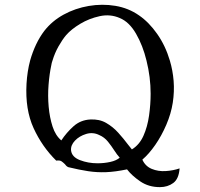

<svg xmlns="http://www.w3.org/2000/svg" viewBox="-20 -702 820 789"><path d="M718 -10Q715 33 692 50Q669 67 637 67Q591 67 556.5 43.5Q522 20 502 -6Q454 4 416.5 5.5Q379 7 342.5 1.5Q306 -4 261 -15Q256 -17 252.5 -20.5Q249 -24 246 -28Q240 -34 233 -39Q226 -44 211 -42Q153 -99 118 -175.5Q83 -252 89 -358Q92 -409 104 -454Q114 -489 128.5 -519.5Q143 -550 162 -575Q194 -616 241.5 -642Q289 -668 344.5 -677.5Q400 -687 454 -678Q508 -669 551 -639Q592 -611 626 -562.5Q660 -514 678 -453Q690 -413 693.5 -369.5Q697 -326 690 -280Q683 -235 663.5 -189.5Q644 -144 618 -106.5Q592 -69 565 -46Q577 -19 603.5 -8Q630 3 661 1Q692 -1 718 -10ZM599 -317Q599 -385 582 -453Q567 -515 539 -563.5Q511 -612 472 -628Q433 -645 389.5 -635.5Q346 -626 309.5 -604Q273 -582 252 -558Q236 -539 220.5 -511.5Q205 -484 196 -454Q192 -443 191 -435Q183 -398 179.5 -353Q176 -308 180 -263.5Q184 -219 196 -182Q208 -145 232 -125Q253 -157 282 -183Q311 -209 351 -211Q388 -213 416 -197Q444 -181 466 -156.5Q488 -132 506 -108Q510 -103 514 -98Q518 -93 522 -88Q553 -107 569.5 -144Q586 -181 592.5 -227Q599 -273 599 -317ZM472 -54Q461 -66 449.5 -84Q438 -102 423.5 -120Q409 -138 388 -147Q362 -160 334 -151.5Q306 -143 288 -124Q270 -105 272 -84Q275 -57 308.5 -44Q342 -31 381 -31Q408 -31 433 -36.5Q458 -42 472 -54Z"/></svg>

Font: Yuji Syuku
Style: Regular
Weight: 400
Designer: Kataoka Yuji
Foundry: Kinuta Font Factory
Version: Version 3.002